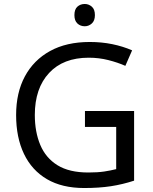

<svg xmlns="http://www.w3.org/2000/svg" viewBox="-20 -935 768 965"><path d="M407 -377H654V-27Q596 -8 537 1Q478 10 403 10Q292 10 216 -34.5Q140 -79 100.5 -161.5Q61 -244 61 -357Q61 -469 105 -551Q149 -633 231.5 -678.5Q314 -724 431 -724Q491 -724 544.5 -713Q598 -702 644 -682L610 -604Q572 -621 524.5 -633Q477 -645 426 -645Q298 -645 226.5 -568Q155 -491 155 -357Q155 -272 182.5 -206.5Q210 -141 269 -104.5Q328 -68 424 -68Q471 -68 504 -73Q537 -78 564 -85V-297H407ZM406 -915Q426 -915 441.5 -901.5Q457 -888 457 -859Q457 -831 441.5 -817Q426 -803 406 -803Q384 -803 369 -817Q354 -831 354 -859Q354 -888 369 -901.5Q384 -915 406 -915Z"/></svg>

Font: Noto Sans Nabataean
Style: Regular
Weight: 400
Designer: Monotype Design Team
Foundry: Monotype Imaging Inc.
Version: Version 2.001; ttfautohint (v1.8.4.7-5d5b)